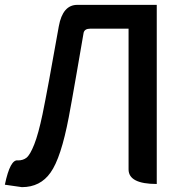

<svg xmlns="http://www.w3.org/2000/svg" viewBox="-23 -757 761 790"><path d="M67 13 -3 3Q19 -103 51 -97Q72 -97 86 -108Q101 -120 118 -163Q135 -206 152 -287Q173 -389 219 -649Q235 -737 295 -737H622V0Q506 0 506 -60V-639H348Q325 -639 321 -622L292 -454Q271 -333 260 -275Q228 -107 185 -47Q143 13 67 13Z"/></svg>

Font: Swei Half Moon CJK SC
Style: Medium
Weight: 500
Version: Version 2.071